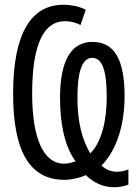

<svg xmlns="http://www.w3.org/2000/svg" viewBox="-20 -745 570 806"><path d="M459 41C482 41 505 36 519 30V-34C503 -27 486 -24 469 -24C447 -24 424 -33 406 -50C472 -116 503 -227 503 -340C503 -498 459 -569 368 -569C273 -569 232 -481 232 -334C232 -230 250 -132 297 -68C282 -62 266 -58 249 -58C163 -58 115 -162 115 -353C115 -570 169 -656 252 -656C278 -656 299 -650 318 -640L340 -704C316 -717 281 -725 246 -725C115 -725 35 -612 35 -352C35 -116 101 10 251 10C280 10 318 1 340 -10C374 23 414 41 459 41ZM359 -101C324 -159 305 -236 305 -334C305 -437 322 -502 367 -502C409 -502 428 -451 428 -337C428 -247 410 -152 359 -101Z"/></svg>

Font: Noto Sans Mono Condensed
Style: Regular
Weight: 400
Width: 3
Designer: Monotype Design Team
Foundry: Monotype Imaging Inc.
Version: Version 2.014